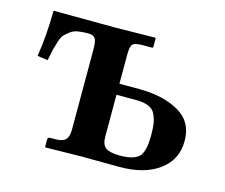

<svg xmlns="http://www.w3.org/2000/svg" viewBox="-71 -529 732 624"><g transform="rotate(15 295.0 -217.5)"><path d="M195.8 -77.1V-347.2Q195.8 -374 189.9 -383.5Q184.1 -393.1 167 -393.1Q147 -393.1 132.1 -390.6Q117.2 -388.2 106.7 -380.1Q96.2 -372.1 89.6 -365.5Q83 -358.9 77.4 -341.6Q71.8 -324.2 68.8 -312.5Q65.9 -300.8 61 -274.9L25.9 -279.8Q37.1 -348.6 38.1 -435.1L251 -434.1L379.9 -436L381.8 -434.1V-405.8Q381.8 -401.9 377 -401.9H346.2Q320.3 -401.9 313.2 -394Q306.2 -386.2 306.2 -358.9V-261.2H372.1Q453.1 -261.2 506.1 -231.2Q559.1 -201.2 559.1 -136.2Q559.1 -73.2 509.5 -36.6Q460 0 376 0L249 -1L127.9 1L126 -1V-23.9Q126 -32.7 133.8 -33.2H152.8Q176.8 -33.2 186.3 -43.7Q195.8 -54.2 195.8 -77.1ZM449.2 -126Q449.2 -149.9 447 -164.6Q444.8 -179.2 438 -194.6Q431.2 -210 415 -217Q398.9 -224.1 373 -224.1H306.2V-83Q306.2 -56.2 320.1 -46.1Q334 -36.1 369.1 -36.1Q412.1 -36.1 430.7 -52.5Q449.2 -68.8 449.2 -126Z"/></g></svg>

Font: Linux Libertine
Style: Semibold
Weight: 600
Designer: Philipp H. Poll
Foundry: Philipp H. Poll
Version: Version 5.1.2 ; ttfautohint (v0.9)